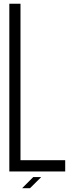

<svg xmlns="http://www.w3.org/2000/svg" viewBox="-20 -907 398 1025"><path d="M328.1 8.3H29.8V-887.2H89.4V-51.8H328.1ZM140.1 97.7H98.1L157.7 38.1H200.2Z"/></svg>

Font: Ignotum
Style: Regular
Weight: 400
Designer: GGBot
Version: 0.10